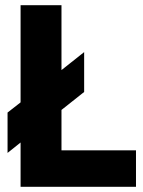

<svg xmlns="http://www.w3.org/2000/svg" viewBox="-20 -717 550 737"><path d="M59 -170 9 -130V-285L59 -324V-697H216V-448L303 -517V-364L216 -295V-140H502V0H59Z"/></svg>

Font: Hanken Grotesk Black
Style: Regular
Weight: 900
Designer: Alfredo Marco Pradil
Foundry: Hanken Design Co.
Version: Version 3.014